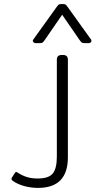

<svg xmlns="http://www.w3.org/2000/svg" viewBox="-20 -749 493 939"><path d="M143 -556 255 -712Q263 -723 266.5 -726Q270 -729 278 -729H290Q298 -729 301.5 -726Q305 -723 313 -712L425 -556Q427 -554 427 -549Q427 -544 423 -541Q419 -538 413 -538H394Q383 -538 379 -541.5Q375 -545 368 -555L284 -677L200 -555Q193 -545 189 -541.5Q185 -538 174 -538H155Q147 -538 142.5 -544Q138 -550 143 -556ZM43 136Q38 132 36.5 128.5Q35 125 38 120L52 98Q55 92 59 92Q62 92 66 95Q89 110 112 117Q135 124 164 124Q218 124 238 99.5Q258 75 258 17V-457Q258 -480 281 -480H289Q312 -480 312 -457V20Q312 170 166 170Q133 170 100.5 161.5Q68 153 43 136Z"/></svg>

Font: Mitr ExtraLight
Style: Regular
Weight: 275
Designer: Thanarat Vachiruckul
Foundry: Cadson Demak Co.,Ltd.
Version: Version 1.001